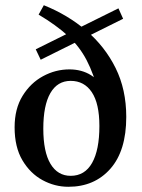

<svg xmlns="http://www.w3.org/2000/svg" viewBox="-20 -705 544 736"><path d="M242 11Q190 11 143 -14.5Q96 -40 66 -90.5Q36 -141 36 -217Q36 -288 66.5 -337.5Q97 -387 145 -413Q193 -439 246 -439Q293 -439 328.5 -417Q364 -395 380 -352L359 -345Q340 -421 312 -474.5Q284 -528 239.5 -568.5Q195 -609 128 -649L148 -685Q240 -648 311 -587.5Q382 -527 423 -444.5Q464 -362 464 -257Q464 -127 403 -58Q342 11 242 11ZM251 -31Q305 -31 333 -80.5Q361 -130 361 -222Q361 -308 332 -351.5Q303 -395 251 -395Q200 -395 173 -348Q146 -301 146 -212Q146 -123 173.5 -77Q201 -31 251 -31ZM136 -476 117 -516 434 -673 452 -633Z"/></svg>

Font: Lisu Bosa SemiBold
Style: Regular
Weight: 600
Designer: David Morse, Annie Olsen, Victor Gaultney, Frank Grießhammer (Latin)
Foundry: SIL International
Version: Version 2.000